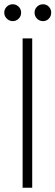

<svg xmlns="http://www.w3.org/2000/svg" viewBox="-25 -880 260 900"><path d="M81 0V-700H126V0ZM35 -781Q19 -781 7 -792.5Q-5 -804 -5 -821Q-5 -837 6.5 -848.5Q18 -860 35 -860Q51 -860 62.5 -848.5Q74 -837 74 -821Q74 -804 62.5 -792.5Q51 -781 35 -781ZM177 -781Q160 -781 148.5 -792.5Q137 -804 137 -821Q137 -837 148.5 -848.5Q160 -860 177 -860Q193 -860 204 -848.5Q215 -837 215 -821Q215 -804 204 -792.5Q193 -781 177 -781Z"/></svg>

Font: DM Sans 9pt ExtraLight
Style: Regular
Weight: 250
Version: Version 4.004;gftools[0.9.30]